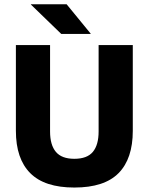

<svg xmlns="http://www.w3.org/2000/svg" viewBox="-20 -846 683 882"><path d="M321.5 15.5Q184.5 15.5 118.8 -50.8Q53 -117 53 -245V-639H210V-242Q210 -180 236.8 -148.2Q263.5 -116.5 321.5 -116.5Q380 -116.5 406.5 -148.2Q433 -180 433 -242V-639H590V-245Q590 -117 524.8 -50.8Q459.5 15.5 321.5 15.5ZM286 -826.5 396.5 -691.5V-690H261.5L122 -825V-826.5Z"/></svg>

Font: Anek Latin Medium
Style: Bold
Weight: 700
Version: Version 1.003